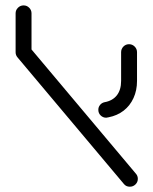

<svg xmlns="http://www.w3.org/2000/svg" viewBox="-20 -687 568 711"><path d="M438.9 -5.6 45.2 -474.1Q37.8 -482.6 37.8 -493.3Q37.8 -505.6 46.5 -514.3Q55.2 -523 67.4 -523Q80.7 -523 89.3 -512.6L483 -44.1Q490.4 -35.9 490.4 -24.8Q490.4 -12.6 481.7 -4.1Q473 4.4 460.7 4.4Q447 4.4 438.9 -5.6ZM373.3 -251.1Q361.5 -251.1 352.8 -259.4Q344.1 -267.8 344.1 -280.4Q344.1 -290.7 350.6 -298.5Q357 -306.3 367 -308.5Q396.7 -313.7 412.6 -333.9Q428.5 -354.1 428.5 -387.4V-493.7Q428.5 -505.9 437 -514.6Q445.6 -523.3 457.8 -523.3Q470 -523.3 478.7 -514.6Q487.4 -505.9 487.4 -493.7V-387.4Q487.4 -352.2 474.4 -323.9Q461.5 -295.6 437.8 -277.2Q414.1 -258.9 381.9 -252.6Q375.9 -251.1 373.3 -251.1ZM67.4 -667Q79.6 -667 88.1 -658.3Q96.7 -649.6 96.7 -637.8V-493.3H37.8V-637.8Q37.8 -649.6 46.5 -658.3Q55.2 -667 67.4 -667Z"/></svg>

Font: 26F Galaxy Hebrew Medium
Style: Regular
Weight: 500
Designer: C₂₉H₂₅N₃O₅
Version: Version 1.000